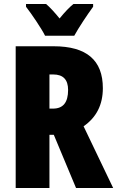

<svg xmlns="http://www.w3.org/2000/svg" viewBox="-20 -947 590 967"><path d="M207 -767H354C375 -806 421 -875 449 -913V-927H350C330 -911 307 -887 280 -854C254 -886 232 -910 212 -927H111V-913C137 -880 190 -802 207 -767ZM250 -714H59V0H229V-268H251L363 0H550L401 -311C466 -356 498 -420 498 -503C498 -644 416 -714 250 -714ZM248 -572C298 -572 323 -546 323 -494C323 -431 298 -400 247 -400H229V-572Z"/></svg>

Font: Noto Sans Telugu ExtraCondensed Black
Style: Regular
Weight: 900
Width: 2
Designer: Jelle Bosma - Monotype Design Team
Foundry: Monotype Imaging Inc.
Version: Version 2.005